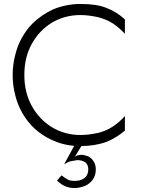

<svg xmlns="http://www.w3.org/2000/svg" viewBox="-20 -729 725 970"><path d="M103 -350Q103 -440 141 -508Q179 -576 243 -615Q308 -653 386 -653Q427 -653 476 -642Q519 -631 551 -610Q585 -587 611 -558V-631Q569 -670 515 -690Q468 -709 386 -709Q318 -709 251 -683Q188 -654 142 -608Q96 -560 70 -494Q44 -422 44 -350Q44 -278 70 -206Q96 -140 142 -92Q189 -44 251 -18Q312 9 386 9Q457 9 515 -11Q564 -30 611 -69V-143Q587 -115 552 -91Q518 -68 477 -58Q428 -47 386 -47Q308 -47 243 -86Q179 -125 141 -193Q103 -261 103 -350ZM358 63 418 -35H378L304 101Q323 89 339 85L371 80Q394 80 411 91Q426 103 426 127Q426 155 407 170Q388 185 358 185Q335 185 322 178Q306 169 291 157L268 183Q289 204 310 212Q330 221 358 221Q380 221 410 210Q434 199 449 178Q464 157 464 127Q464 103 453 86Q443 70 426 61Q404 53 392 53L374 55Q373 56 372 56Q370 56 370 57Q369 58 367 58Q366 58 365 59Q364 60 363 60Q359 62 358 63Z"/></svg>

Font: NM-font
Style: Light
Weight: 500
Designer: ""
Foundry: ""
Version: ""